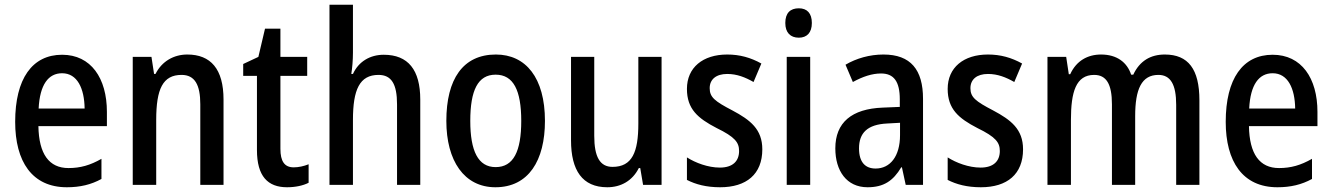

<svg xmlns="http://www.w3.org/2000/svg" viewBox="-20 -780 5618 810"><path d="M242 -549C116 -549 44 -448 44 -266C44 -99 115 10 262 10C318 10 364 -1 408 -25V-110C361 -83 319 -71 269 -71C187 -71 144 -130 142 -248H431V-308C431 -450 364 -549 242 -549ZM242 -471C306 -471 336 -407 337 -322H143C148 -423 184 -471 242 -471Z M770 -550C714 -550 663 -522 636 -468H630L619 -540H540V0H639V-274C639 -405 667 -464 746 -464C802 -464 825 -422 825 -340V0H923V-360C923 -489 869 -550 770 -550Z M1219 -74C1180 -74 1163 -100 1163 -152V-460H1276V-540H1163V-659H1098L1070 -540L1006 -510V-460H1064V-147C1064 -36 1110 10 1191 10C1226 10 1259 3 1282 -9V-87C1262 -79 1240 -74 1219 -74Z M1469 -558V-760H1370V0H1469V-274C1469 -402 1497 -464 1577 -464C1631 -464 1655 -426 1655 -340V0H1753V-360C1753 -485 1702 -549 1599 -549C1542 -549 1493 -521 1469 -468H1462C1466 -492 1469 -526 1469 -558Z M2279 -270C2279 -452 2198 -550 2072 -550C1933 -550 1863 -446 1863 -270C1863 -102 1938 10 2070 10C2210 10 2279 -103 2279 -270ZM1964 -270C1964 -399 1996 -465 2071 -465C2146 -465 2179 -399 2179 -270C2179 -141 2146 -75 2071 -75C1997 -75 1964 -143 1964 -270Z M2771 -540H2673V-259C2673 -138 2647 -76 2564 -76C2511 -76 2487 -118 2487 -207V-540H2389V-188C2389 -61 2437 10 2542 10C2599 10 2648 -17 2675 -71H2681L2693 0H2771Z M3196 -150C3196 -235 3145 -274 3070 -314C2995 -353 2974 -370 2974 -408C2974 -445 3001 -468 3048 -468C3089 -468 3124 -454 3159 -434L3192 -512C3147 -537 3101 -550 3048 -550C2945 -550 2878 -495 2878 -405C2878 -320 2924 -281 3003 -240C3081 -202 3098 -179 3098 -143C3098 -100 3071 -73 3017 -73C2967 -73 2914 -93 2878 -116V-21C2915 -2 2960 10 3018 10C3129 10 3196 -45 3196 -150Z M3350 -745C3314 -745 3293 -725 3293 -683C3293 -642 3315 -621 3350 -621C3384 -621 3405 -642 3405 -683C3405 -724 3385 -745 3350 -745ZM3398 -540H3299V0H3398Z M3707 -550C3649 -550 3593 -534 3547 -507L3578 -434C3620 -457 3659 -470 3697 -470C3751 -470 3776 -436 3776 -361V-329L3704 -326C3573 -321 3504 -263 3504 -154C3504 -60 3551 10 3640 10C3708 10 3748 -17 3782 -74H3785L3801 0H3874V-363C3874 -486 3822 -550 3707 -550ZM3723 -259 3777 -262V-210C3777 -120 3735 -69 3674 -69C3631 -69 3604 -95 3604 -154C3604 -219 3639 -255 3723 -259Z M4296 -150C4296 -235 4245 -274 4170 -314C4095 -353 4074 -370 4074 -408C4074 -445 4101 -468 4148 -468C4189 -468 4224 -454 4259 -434L4292 -512C4247 -537 4201 -550 4148 -550C4045 -550 3978 -495 3978 -405C3978 -320 4024 -281 4103 -240C4181 -202 4198 -179 4198 -143C4198 -100 4171 -73 4117 -73C4067 -73 4014 -93 3978 -116V-21C4015 -2 4060 10 4118 10C4229 10 4296 -45 4296 -150Z M4894 -550C4834 -550 4788 -523 4761 -465H4752C4735 -517 4692 -550 4625 -550C4569 -550 4521 -524 4495 -467H4489L4478 -540H4399V0H4498V-274C4498 -392 4519 -464 4596 -464C4647 -464 4671 -426 4671 -340V0H4769V-290C4769 -404 4796 -464 4867 -464C4918 -464 4942 -424 4942 -338V0H5040V-357C5040 -488 4993 -550 4894 -550Z M5349 -549C5223 -549 5151 -448 5151 -266C5151 -99 5222 10 5369 10C5425 10 5471 -1 5515 -25V-110C5468 -83 5426 -71 5376 -71C5294 -71 5251 -130 5249 -248H5538V-308C5538 -450 5471 -549 5349 -549ZM5349 -471C5413 -471 5443 -407 5444 -322H5250C5255 -423 5291 -471 5349 -471Z"/></svg>

Font: Noto Sans Sinhala UI Condensed Medium
Style: Regular
Weight: 500
Width: 3
Designer: Jelle Bosma - Monotype Design Team
Foundry: Monotype Imaging Inc.
Version: Version 2.006